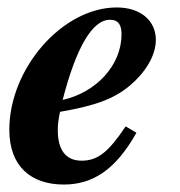

<svg xmlns="http://www.w3.org/2000/svg" viewBox="-20 -482 484 515"><path d="M317 -143C271 -74 242 -51 199 -51C157 -51 135 -79 135 -133C135 -149 137 -162 141 -182C238 -199 286 -217 329 -253C369 -287 398 -332 398 -375C398 -426 358 -462 293 -462C148 -462 5 -299 5 -134C5 -35 64 13 151 13C228 13 290 -26 346 -126ZM306 -390C306 -307 238 -234 148 -214C184 -353 227 -429 275 -429C299 -429 306 -413 306 -390Z"/></svg>

Font: STIXGeneral
Style: Bold Italic
Weight: 700
Italic angle: -16.33°
Designer: MicroPress Inc., with final additions and corrections provided by Coen Hoffman, Elsevier (retired)
Version: Version 1.1.0